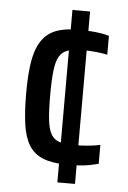

<svg xmlns="http://www.w3.org/2000/svg" viewBox="-52 -735 522 781"><g transform="rotate(5 209.5 -344.0)"><path d="M243 -67Q183 -68 146 -83Q109 -98 89 -130.5Q69 -163 61.5 -215.5Q54 -268 54 -342Q54 -404 59.5 -450Q65 -496 78 -528Q91 -560 112.5 -580Q134 -600 166 -609Q198 -618 241 -618Q268 -618 291 -616.5Q314 -615 333.5 -612Q353 -609 369 -604V-527Q347 -532 319.5 -534.5Q292 -537 267 -537Q231 -537 208 -529.5Q185 -522 173 -502Q161 -482 156.5 -443.5Q152 -405 152 -343Q152 -279 156.5 -240.5Q161 -202 173.5 -182Q186 -162 209 -155.5Q232 -149 269 -149Q293 -149 321 -151.5Q349 -154 373 -159V-82Q354 -77 335.5 -73.5Q317 -70 295.5 -68.5Q274 -67 243 -67ZM212 8V-696H284V8Z"/></g></svg>

Font: Saira SemiCondensed Medium
Style: Regular
Weight: 500
Width: 4
Designer: Hector Gatti with collaboration of the Omnibus-Type team
Foundry: Omnibus-Type
Version: Version 1.101